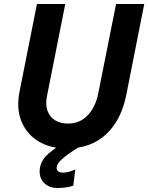

<svg xmlns="http://www.w3.org/2000/svg" viewBox="-20 -740 747 967"><path d="M315.9 7.8Q232.4 7.8 173.1 -28.6Q113.8 -64.9 87.6 -129.6Q61.5 -194.3 78.6 -279.3L166 -719.7H308.6L216.8 -256.8Q208 -213.4 219.2 -182.1Q230.5 -150.9 257.3 -134.3Q284.2 -117.7 322.3 -117.7Q382.3 -117.7 421.6 -159.2Q460.9 -200.7 474.6 -268.6L564.5 -719.7H706.5L616.2 -262.7Q590.8 -134.8 514.2 -63.5Q437.5 7.8 315.9 7.8ZM272.9 207Q222.7 207 197.8 176.8Q172.9 146.5 182.1 100.6Q190.4 63 224.1 33.7Q257.8 4.4 310.1 -25.4L378.9 0Q354 15.1 329.3 32.2Q304.7 49.3 287.1 66.2Q269.5 83 266.1 99.6Q263.7 112.8 271 121.1Q278.3 129.4 297.4 129.4Q314.9 129.4 332.8 123.5Q350.6 117.7 359.4 113.3L349.1 194.8Q334 201.2 310.5 204.1Q287.1 207 272.9 207Z"/></svg>

Font: Reddit Sans
Style: Bold Italic
Weight: 700
Italic angle: -11.25°
Designer: Stephen Hutchings
Version: Version 1.013